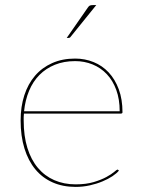

<svg xmlns="http://www.w3.org/2000/svg" viewBox="-20 -728 556 754"><path d="M61 0ZM275 -498Q313.5 -498 347.5 -484.2Q381.5 -470.5 406.8 -443.5Q432 -416.5 446.5 -377.2Q461 -338 461 -287Q461 -284.5 459.2 -283.2Q457.5 -282 455 -282H74Q73 -275 73 -268.5Q73 -262 73 -255Q73 -194 87.5 -147.2Q102 -100.5 128.8 -68.8Q155.5 -37 193.2 -20.5Q231 -4 277 -4Q318 -4 348 -13Q378 -22 398 -33Q418 -44 428.5 -53Q439 -62 441 -62Q443 -62 445 -60L447 -58Q438.5 -47.5 421.8 -36.2Q405 -25 382.2 -15.5Q359.5 -6 332.5 0Q305.5 6 277 6Q226.5 6 186.5 -11.8Q146.5 -29.5 118.8 -63Q91 -96.5 76 -145Q61 -193.5 61 -255Q61 -309 75.5 -353.8Q90 -398.5 117.5 -430.5Q145 -462.5 184.8 -480.2Q224.5 -498 275 -498ZM275 -488Q231 -488 195.8 -473.8Q160.5 -459.5 135 -433.8Q109.5 -408 94.2 -371.5Q79 -335 74.5 -291H450Q450 -338.5 436.5 -375.2Q423 -412 399.2 -437Q375.5 -462 343.5 -475Q311.5 -488 275 -488ZM358 -708 257 -583Q254.5 -579 249 -579H242L324 -697Q328.5 -704 332.5 -706Q336.5 -708 345 -708Z"/></svg>

Font: Lato Hairline
Style: Regular
Weight: 100
Designer: Lukasz Dziedzic
Foundry: tyPoland Lukasz Dziedzic
Version: Version 2.007; 2014-02-27